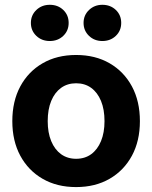

<svg xmlns="http://www.w3.org/2000/svg" viewBox="-20 -760 628 792"><path d="M293.9 11.7Q214.8 11.7 155.8 -22.5Q96.7 -56.6 63.7 -117.7Q30.8 -178.7 30.8 -260.3Q30.8 -342.3 63.7 -403.6Q96.7 -464.8 155.8 -499Q214.8 -533.2 293.9 -533.2Q373 -533.2 432.1 -499Q491.2 -464.8 524.2 -403.6Q557.1 -342.3 557.1 -260.3Q557.1 -178.7 524.2 -117.7Q491.2 -56.6 432.1 -22.5Q373 11.7 293.9 11.7ZM293.9 -105Q330.1 -105 356.2 -124Q382.3 -143.1 396.7 -178Q411.1 -212.9 411.1 -260.3Q411.1 -308.6 396.7 -343.5Q382.3 -378.4 356.2 -397.5Q330.1 -416.5 293.9 -416.5Q258.3 -416.5 231.9 -397.5Q205.6 -378.4 191.2 -343.5Q176.8 -308.6 176.8 -260.3Q176.8 -212.9 191.2 -178Q205.6 -143.1 231.9 -124Q258.3 -105 293.9 -105ZM402.3 -590.8Q369.1 -590.8 346.9 -612.3Q324.7 -633.8 324.7 -665.5Q324.7 -697.3 347.2 -718.8Q369.6 -740.2 402.3 -740.2Q435.5 -740.2 457.8 -719Q480 -697.8 480 -665.5Q480 -633.3 457.8 -612.1Q435.5 -590.8 402.3 -590.8ZM185.5 -590.8Q151.9 -590.8 129.6 -612.3Q107.4 -633.8 107.4 -665.5Q107.4 -697.3 129.9 -718.8Q152.3 -740.2 185.5 -740.2Q218.8 -740.2 241 -719Q263.2 -697.8 263.2 -665.5Q263.2 -633.3 241 -612.1Q218.8 -590.8 185.5 -590.8Z"/></svg>

Font: Inter 28pt
Style: Bold
Weight: 700
Designer: Rasmus Andersson
Foundry: rsms
Version: Version 4.001;git-66647c0bb